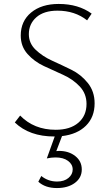

<svg xmlns="http://www.w3.org/2000/svg" viewBox="-20 -684 558 972"><path d="M459 -161Q459 -91 415 -47.5Q371 -4 294 5L265 81Q270 80 279 80Q328 80 361 106Q394 132 394 174Q394 216 359 242Q324 268 268 268Q209 268 174 236L189 207Q224 235 269 235Q305 235 326.5 217Q348 199 348 174Q348 148 324.5 130.5Q301 113 261 113Q240 113 217 118L257 7H255Q129 7 55 -64L82 -99Q152 -27 262 -27Q335 -27 376.5 -62.5Q418 -98 418 -158Q418 -210 383.5 -246.5Q349 -283 300 -305Q251 -327 202.5 -349.5Q154 -372 119.5 -410.5Q85 -449 85 -504Q85 -577 137.5 -620.5Q190 -664 277 -664Q377 -664 444 -615L421 -581Q359 -630 271 -630Q202 -630 164 -596.5Q126 -563 126 -511Q126 -465 160.5 -432Q195 -399 243.5 -377Q292 -355 341 -331Q390 -307 424.5 -264Q459 -221 459 -161Z"/></svg>

Font: EauTestText Light
Style: Regular
Weight: 300
Designer: Christian Thalmann (Catharsis Fonts)
Version: Version 0.001;PS 000.001;hotconv 1.0.88;makeotf.lib2.5.64775